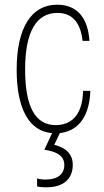

<svg xmlns="http://www.w3.org/2000/svg" viewBox="-20 -558 445 818"><path d="M365 -171H334C331 -56 274 -25 217 -25C131 -25 87 -102 87 -262C87 -425 136 -503 225 -503C302 -503 325 -442 332 -384H361C355 -477 313 -538 223 -538C114 -538 51 -440 51 -261C51 -93 105 2 202 9L169 80C223 88 254 106 254 145C254 182 228 207 174 207C159 207 147 205 138 202V236C144 238 158 240 178 240C246 240 290 208 290 144C290 101 264 72 211 59L235 9C298 2 360 -42 365 -171Z"/></svg>

Font: Kathrein 37 Thin Condensed
Style: Regular
Weight: 250
Width: 3
Designer: Lazydogs Typefoundry, based on Open Sans by Ascender Corporation
Foundry: Lazydogs Typefoundry
Version: Version 1.003;PS 001.003;hotconv 1.0.88;makeotf.lib2.5.64775